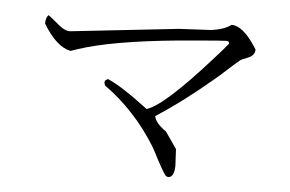

<svg xmlns="http://www.w3.org/2000/svg" viewBox="-44 -687 1007 667"><g transform="rotate(5 460.0 -353.0)"><path d="M828 -548Q829 -527 803 -517Q782 -509 777 -505Q769 -499 713 -448Q706 -442 700 -437Q597 -349 501 -287Q506 -262 543 -237L583 -179L586 -121Q585 -79 563 -80L556 -83Q543 -99 513 -158Q506 -171 501 -180Q428 -299 318 -378L315 -389L317 -395L326 -401Q374 -381 461 -315Q466 -311 469 -309Q528 -326 688 -506Q716 -537 735 -560Q735 -569 725 -569Q713 -569 620 -561Q372 -541 241 -504Q214 -496 188 -487Q138 -497 92 -574Q92 -594 101 -604Q106 -602 139 -574Q164 -553 182 -555L556 -596L670 -602Q714 -608 738 -626Q776 -626 819 -562Q824 -555 828 -548Z"/></g></svg>

Font: cwTeXFangSong
Style: Medium
Weight: 500
Version: Version 1.17